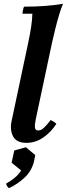

<svg xmlns="http://www.w3.org/2000/svg" viewBox="-20 -735 351 1008"><path d="M119 15Q66 15 48.5 -19.5Q31 -54 41 -100L128 -510Q137 -552 143 -590.5Q149 -629 150 -663H98Q98 -670 100.5 -681.5Q103 -693 106 -700Q164 -700 213 -703.5Q262 -707 311 -715Q301 -693 290 -656Q279 -619 269.5 -580Q260 -541 253 -510L168 -110Q162 -82 163.5 -66Q165 -50 181 -50Q195 -50 210 -63.5Q225 -77 246 -105Q254 -101 261.5 -96.5Q269 -92 276 -85Q248 -41 207 -13Q166 15 119 15ZM116 38 165 79 159 110Q147 162 109.5 197Q72 232 27 253Q15 243 12 229Q37 215 57.5 198Q78 181 91 160L41 119L55 55Z"/></svg>

Font: Poltawski Nowy
Style: Bold Italic
Weight: 700
Italic angle: -12°
Designer: Adam Pótawski, Mateusz Machalski, Borys Kosmynka, Ania Wieluska
Foundry: Capitalics.wtf
Version: Version 1.001;gftools[0.9.25]